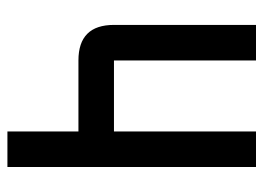

<svg xmlns="http://www.w3.org/2000/svg" viewBox="-118 -606 724 528"><g transform="rotate(-90 244.0 -342.0)"><path d="M48.8 -683.6H146.5V-488.3H341.8Q439.5 -488.3 439.5 -390.6V0H341.8V-390.6H146.5V0H48.8Z"/></g></svg>

Font: BabelStone Runic Beorhtnoth
Style: Regular
Weight: 400
Designer: Andrew West
Foundry: BabelStone
Version: Version 7.004;November 9, 2023